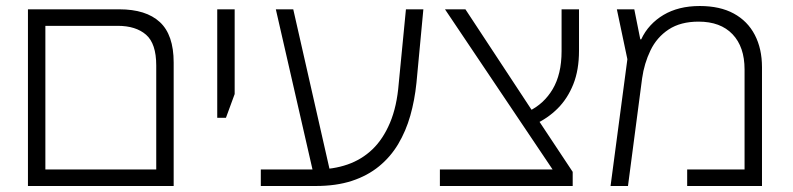

<svg xmlns="http://www.w3.org/2000/svg" viewBox="-20 -619 2638 639"><path d="M73 0V-588H377Q466 -588 512 -545.5Q558 -503 558 -411V0ZM131 -55H500V-401Q500 -474 466 -503.5Q432 -533 372 -533H131Z M703 -227V-588H761V-306L732 -227Z M848 0V-55H1031Q1089 -55 1136.5 -71.5Q1184 -88 1219.5 -122Q1255 -156 1278 -210.5Q1301 -265 1307 -341L1331 -588H1389L1366 -343Q1360 -285 1345.5 -234Q1331 -183 1305.5 -140Q1280 -97 1241.5 -65.5Q1203 -34 1151 -17Q1099 0 1031 0ZM1023 -42 898 -588H956L1080 -42Z M1850 -9 1461 -588H1529L1762 -234L1886 -47ZM1444 0V-55H1868L1886 -47V0ZM1759 -205 1740 -249Q1765 -261 1785 -279.5Q1805 -298 1819.5 -322.5Q1834 -347 1841.5 -378.5Q1849 -410 1849 -449V-588H1907V-450Q1907 -386 1888 -338.5Q1869 -291 1836 -258Q1803 -225 1759 -205Z M2309 -599Q2376 -599 2422 -574Q2468 -549 2492 -503Q2516 -457 2516 -395V0H2267V-55H2458V-388Q2458 -463 2418 -505Q2378 -547 2305 -547Q2245 -547 2205.5 -521Q2166 -495 2145 -451.5Q2124 -408 2117 -358L2070 0H2012L2068 -422L2033 -588H2091L2111 -488H2114Q2126 -514 2145 -534.5Q2164 -555 2188.5 -569.5Q2213 -584 2243 -591.5Q2273 -599 2309 -599Z"/></svg>

Font: Noto Sans Hebrew Light
Style: Regular
Weight: 300
Designer: Monotype Design Team
Foundry: Monotype Imaging Inc.
Version: Version 2.003